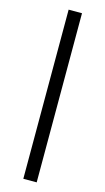

<svg xmlns="http://www.w3.org/2000/svg" viewBox="-138 -760 548 999"><g transform="rotate(15 136.0 -260.5)"><path d="M100 195V-716H172V195Z"/></g></svg>

Font: Karma Medium
Style: Regular
Weight: 500
Designer: Joana Correia
Foundry: Indian Type Foundry
Version: Version 1.202;PS 1.0;hotconv 1.0.78;makeotf.lib2.5.61930; tt